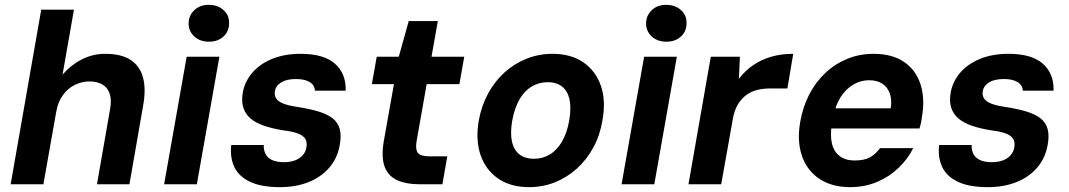

<svg xmlns="http://www.w3.org/2000/svg" viewBox="-20 -760 4411 792"><path d="M24 0 150 -720H285L238 -452Q271 -491 316.5 -514.5Q362 -538 414 -538Q480 -538 518.5 -513Q557 -488 570 -440Q583 -392 570 -322L514 0H380L434 -309Q444 -365 421.5 -394.5Q399 -424 348 -424Q317 -424 288 -409.5Q259 -395 239 -367Q219 -339 212 -299L159 0Z M657 0 750 -526H885L792 0ZM842 -588Q805 -588 781.5 -609.5Q758 -631 758 -664Q759 -697 782 -718.5Q805 -740 841 -740Q878 -740 902 -718.5Q926 -697 925 -664Q925 -631 902 -609.5Q879 -588 842 -588Z M1135 12Q1057 12 1010.5 -10.5Q964 -33 946 -72.5Q928 -112 934 -162H1068Q1067 -143 1074.5 -126.5Q1082 -110 1101 -100.5Q1120 -91 1151 -91Q1177 -91 1197 -98.5Q1217 -106 1229 -120Q1241 -134 1244 -152Q1248 -175 1238.5 -188.5Q1229 -202 1207 -210Q1185 -218 1151 -222Q1106 -229 1071.5 -240.5Q1037 -252 1015 -270Q993 -288 984 -315Q975 -342 982 -381Q991 -426 1022 -461.5Q1053 -497 1103.5 -517.5Q1154 -538 1220 -538Q1316 -538 1362 -497Q1408 -456 1406 -386H1279Q1278 -409 1257.5 -421.5Q1237 -434 1201 -434Q1163 -434 1140.5 -420.5Q1118 -407 1114 -384Q1111 -369 1118 -356Q1125 -343 1145.5 -334Q1166 -325 1206 -319Q1258 -311 1294 -300Q1330 -289 1352 -272Q1374 -255 1381.5 -227.5Q1389 -200 1381 -159Q1371 -106 1337.5 -67.5Q1304 -29 1252 -8.5Q1200 12 1135 12Z M1708 0Q1656 0 1619 -16.5Q1582 -33 1567 -71.5Q1552 -110 1563 -177L1605 -413H1514L1534 -526H1625L1666 -673H1786L1760 -526H1895L1875 -413H1740L1698 -175Q1693 -141 1705 -128Q1717 -115 1753 -115H1825L1805 0Z M2162 12Q2087 12 2035.5 -23Q1984 -58 1962.5 -120Q1941 -182 1955 -263Q1966 -324 1993.5 -374.5Q2021 -425 2061.5 -461.5Q2102 -498 2152.5 -518Q2203 -538 2259 -538Q2335 -538 2386 -503Q2437 -468 2458.5 -406.5Q2480 -345 2465 -263Q2455 -202 2427.5 -151.5Q2400 -101 2359.5 -64.5Q2319 -28 2269 -8Q2219 12 2162 12ZM2182 -105Q2218 -105 2247.5 -122.5Q2277 -140 2298 -175.5Q2319 -211 2328 -263Q2337 -316 2329 -351Q2321 -386 2298 -403.5Q2275 -421 2239 -421Q2204 -421 2174 -403.5Q2144 -386 2123.5 -351Q2103 -316 2093 -263Q2084 -211 2092 -175.5Q2100 -140 2123.5 -122.5Q2147 -105 2182 -105Z M2544 0 2637 -526H2772L2679 0ZM2729 -588Q2692 -588 2668.5 -609.5Q2645 -631 2645 -664Q2646 -697 2669 -718.5Q2692 -740 2728 -740Q2765 -740 2789 -718.5Q2813 -697 2812 -664Q2812 -631 2789 -609.5Q2766 -588 2729 -588Z M2820 0 2912 -526H3032L3028 -435Q3054 -469 3088 -492Q3122 -515 3163 -526.5Q3204 -538 3252 -538L3228 -395H3155Q3128 -395 3103.5 -389Q3079 -383 3058.5 -368Q3038 -353 3023 -328Q3008 -303 3002 -264L2955 0Z M3487 12Q3412 12 3360.5 -22Q3309 -56 3288 -117Q3267 -178 3281 -258Q3292 -320 3318.5 -371Q3345 -422 3385 -459.5Q3425 -497 3475.5 -517.5Q3526 -538 3583 -538Q3661 -538 3710 -504Q3759 -470 3777.5 -411Q3796 -352 3783 -277Q3782 -267 3779.5 -255Q3777 -243 3773 -230H3372L3386 -313H3654Q3660 -350 3650 -376Q3640 -402 3618.5 -415.5Q3597 -429 3565 -429Q3531 -429 3500.5 -411.5Q3470 -394 3448 -360Q3426 -326 3416 -274L3411 -245Q3404 -200 3412 -167Q3420 -134 3444 -116Q3468 -98 3505 -98Q3546 -98 3569.5 -111.5Q3593 -125 3610 -149H3747Q3725 -104 3686 -67Q3647 -30 3596.5 -9Q3546 12 3487 12Z M4055 12Q3977 12 3930.5 -10.5Q3884 -33 3866 -72.5Q3848 -112 3854 -162H3988Q3987 -143 3994.5 -126.5Q4002 -110 4021 -100.5Q4040 -91 4071 -91Q4097 -91 4117 -98.5Q4137 -106 4149 -120Q4161 -134 4164 -152Q4168 -175 4158.5 -188.5Q4149 -202 4127 -210Q4105 -218 4071 -222Q4026 -229 3991.5 -240.5Q3957 -252 3935 -270Q3913 -288 3904 -315Q3895 -342 3902 -381Q3911 -426 3942 -461.5Q3973 -497 4023.5 -517.5Q4074 -538 4140 -538Q4236 -538 4282 -497Q4328 -456 4326 -386H4199Q4198 -409 4177.5 -421.5Q4157 -434 4121 -434Q4083 -434 4060.5 -420.5Q4038 -407 4034 -384Q4031 -369 4038 -356Q4045 -343 4065.5 -334Q4086 -325 4126 -319Q4178 -311 4214 -300Q4250 -289 4272 -272Q4294 -255 4301.5 -227.5Q4309 -200 4301 -159Q4291 -106 4257.5 -67.5Q4224 -29 4172 -8.5Q4120 12 4055 12Z"/></svg>

Font: DM Sans 9pt
Style: Bold Italic
Weight: 700
Italic angle: -10°
Version: Version 4.004;gftools[0.9.30]